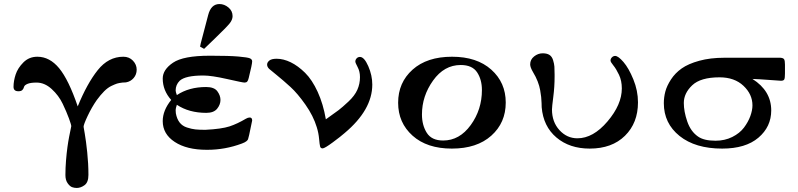

<svg xmlns="http://www.w3.org/2000/svg" viewBox="-20 -731 3955 951"><path d="M47 -301Q47 -330 57.5 -362Q68 -394 96 -422Q124 -450 165 -450Q226 -450 273 -393Q320 -336 365 -204Q411 -317 464 -383.5Q517 -450 591 -450Q620 -450 638.5 -430.5Q657 -411 657 -386Q657 -362 642 -344.5Q627 -327 604 -323L586 -322Q569 -320 559.5 -317Q550 -314 532 -305.5Q514 -297 496 -279Q478 -261 459 -235Q434 -199 414 -156.5Q394 -114 394 -103Q394 -102 400 -68Q406 -34 412 23Q418 80 418 135Q418 172 399 186Q380 200 360 200Q348 200 337 196Q326 192 315 176.5Q304 161 304 136Q304 101 307 64Q310 27 314 -2Q318 -31 322.5 -54Q327 -77 330 -91Q333 -105 333 -106Q333 -113 321.5 -144.5Q310 -176 290.5 -217Q271 -258 236 -290Q201 -322 161 -322Q131 -322 116 -315.5Q101 -309 99 -300.5Q97 -292 91 -285.5Q85 -279 71 -279Q47 -279 47 -301Z M786 -131Q786 -184 828 -236Q786 -283 786 -342Q786 -386 837 -420.5Q888 -455 1018 -455H1026Q1115 -455 1161 -451Q1207 -447 1218 -442Q1229 -437 1229 -427Q1229 -413 1212 -345Q1209 -332 1204.5 -327Q1200 -322 1191 -322Q1182 -322 1105 -339.5Q1028 -357 987 -357Q898 -357 870 -331Q850 -311 850 -283Q850 -276 856 -260Q916 -300 1001 -300Q1041 -300 1056.5 -279Q1072 -258 1072 -236Q1072 -213 1055.5 -192.5Q1039 -172 1002 -172Q916 -172 856 -212Q850 -194 850 -186Q850 -176 851 -170Q856 -142 869.5 -124.5Q883 -107 906 -99.5Q929 -92 948 -90Q967 -88 997 -88Q1077 -92 1117 -105Q1156 -118 1198 -143Q1208 -149 1217 -149Q1229 -149 1229 -134Q1229 -133 1214 -62Q1210 -45 1208.5 -41Q1207 -37 1200.5 -31.5Q1194 -26 1178 -20Q1095 11 1007 11H1004Q905 11 845.5 -28Q786 -67 786 -131ZM971 -500Q972 -507 974.5 -517Q977 -527 987.5 -566.5Q998 -606 1011 -656Q1025 -711 1067 -711Q1091 -711 1111.5 -694Q1132 -677 1132 -651Q1132 -633 1117 -614.5Q1102 -596 1045 -541Q1012 -509 991 -489Z M1350 -440Q1384 -440 1420 -422.5Q1456 -405 1491 -370.5Q1526 -336 1553.5 -276Q1581 -216 1594 -140Q1638 -171 1656.5 -185Q1675 -199 1706 -228Q1737 -257 1750 -286.5Q1763 -316 1763 -349Q1763 -377 1751.5 -398.5Q1740 -420 1740 -426Q1740 -435 1746.5 -442Q1753 -449 1763 -449Q1784 -449 1804 -403.5Q1824 -358 1824 -312Q1824 -187 1687 -72Q1669 -56 1628.5 -26Q1588 4 1578 4Q1568 4 1565.5 -5.5Q1563 -15 1560.5 -43.5Q1558 -72 1549 -101Q1532 -157 1493 -212.5Q1454 -268 1419 -300Q1384 -332 1349.5 -360Q1315 -388 1313 -390Q1303 -400 1303 -411Q1303 -422 1314 -431Q1325 -440 1350 -440Z M1952 -222Q1952 -322 2023.5 -386Q2095 -450 2219 -450Q2342 -450 2413.5 -386Q2485 -322 2485 -223Q2485 -123 2413.5 -59Q2342 5 2218 5Q2095 5 2023.5 -59Q1952 -123 1952 -222ZM2070 -164Q2070 -111 2094 -73Q2118 -35 2175 -35Q2256 -35 2311.5 -111.5Q2367 -188 2367 -285Q2367 -337 2343 -373Q2319 -409 2262 -409Q2180 -409 2125 -332Q2070 -255 2070 -164Z M2606 -412Q2606 -436 2625.5 -451.5Q2645 -467 2668 -467Q2689 -467 2701.5 -459Q2714 -451 2719.5 -433Q2725 -415 2726 -401Q2727 -387 2727 -362V-352Q2727 -301 2720.5 -251Q2714 -201 2714 -189Q2714 -127 2751 -86.5Q2788 -46 2840 -46Q2918 -46 2989 -129.5Q3060 -213 3060 -293Q3060 -331 3046 -360.5Q3032 -390 3018 -407Q3004 -424 3004 -431Q3004 -440 3011 -447Q3018 -454 3027 -454Q3042 -454 3068 -424Q3094 -394 3117 -338Q3140 -282 3140 -224Q3140 -122 3075.5 -58.5Q3011 5 2901 5Q2801 5 2736 -50Q2671 -105 2663 -200Q2663 -203 2662.5 -220Q2662 -237 2660.5 -250.5Q2659 -264 2655.5 -284.5Q2652 -305 2643 -328Q2634 -351 2620 -374Q2606 -398 2606 -412Z M3268 -220Q3268 -249 3275.5 -277.5Q3283 -306 3303.5 -337.5Q3324 -369 3356.5 -392Q3389 -415 3443.5 -430Q3498 -445 3568 -445H3845Q3860 -444 3864 -437Q3868 -430 3868 -411V-367Q3868 -344 3864.5 -337.5Q3861 -331 3848 -331Q3843 -331 3791 -335Q3739 -339 3707 -340Q3800 -281 3800 -184Q3800 -103 3736.5 -49Q3673 5 3557 5Q3424 5 3346 -57.5Q3268 -120 3268 -220ZM3367 -221Q3367 -179 3384 -129.5Q3401 -80 3437 -55Q3466 -34 3524 -34Q3570 -34 3607 -52.5Q3644 -71 3665 -99Q3686 -127 3696.5 -156Q3707 -185 3707 -209Q3707 -264 3662.5 -306Q3618 -348 3544 -348Q3450 -348 3408.5 -308.5Q3367 -269 3367 -221Z"/></svg>

Font: CMU Serif
Style: Bold
Weight: 700
Version: Version 0.7.0